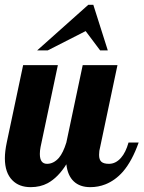

<svg xmlns="http://www.w3.org/2000/svg" viewBox="-28 -770 595 796"><path d="M337.9 -750H358.9L418.9 -561H387.2L327.1 -641.1L169.9 -561H126ZM23.4 -22.5Q-7.8 -53.7 -7.8 -113.8Q-7.8 -142.1 0 -179.2L67.9 -500H211.9L140.1 -160.2Q137.2 -145 137.2 -131.8Q137.2 -90.8 167 -90.8Q194.3 -90.8 216.3 -115.7Q233.9 -136.7 247.1 -179.2L314.9 -500H459L387.2 -160.2Q382.8 -145.5 382.8 -127.9Q382.8 -107.4 392.6 -99.1Q402.3 -90.8 423.8 -90.8Q451.7 -90.8 473.6 -115.7Q493.2 -137.7 504.9 -179.2H546.9Q520 -103 481.9 -58.6Q449.7 -22 409.2 -5.9Q379.4 5.9 346.2 5.9Q303.2 5.9 277.8 -18.1Q252.4 -42 247.1 -88.9Q212.9 -34.2 169.9 -10.7Q139.2 5.9 99.1 5.9Q51.3 5.9 23.4 -22.5Z"/></svg>

Font: Pattaya
Style: Regular
Weight: 400
Designer: Pablo Impallari / Thai characters Designed by Thanarat Vachiruckul and Suppakit Chalermlarp
Foundry: Pablo Impallari
Version: Version 1.007;September 16, 2023;FontCreator 15.0.0.2934 64-